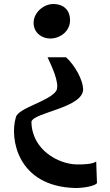

<svg xmlns="http://www.w3.org/2000/svg" viewBox="-20 -728 548 954"><path d="M229.5 -536.6C278.3 -536.6 328.1 -571.8 328.1 -627.9C328.1 -671.9 301.8 -708 244.1 -708C198.7 -708 147 -667.5 147 -614.3C147 -564.9 188 -536.6 229.5 -536.6ZM58.6 -144.5C27.3 -39.6 66.4 198.2 352.5 206.1C397 207 452.6 195.3 461.9 182.1L458 74.7C440.4 86.4 404.8 89.8 359.9 88.9C271.5 87.4 137.2 17.1 136.2 -124C149.9 -170.4 394.5 -192.4 393.1 -285.6C391.6 -329.6 354.5 -401.4 308.1 -443.4H216.3C234.9 -403.3 277.3 -316.4 260.7 -278.8C230 -225.1 68.4 -192.4 58.6 -144.5Z"/></svg>

Font: Merriweather
Style: Bold
Weight: 700
Designer: Eben Sorkin ( eben@eyebytes.com )
Foundry: Sorkin Type Co.
Version: Version 1.003